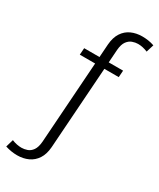

<svg xmlns="http://www.w3.org/2000/svg" viewBox="-314 -757 860 1036"><g transform="rotate(30 116.0 -239.0)"><path d="M5 -432.5 8 -474.5H250.5L247.5 -432.5ZM-91 195 -77 147.5Q-61.5 154 -46.2 157Q-31 160 -17 160Q0 160 18.2 153.8Q36.5 147.5 49.5 129Q62.5 110.5 65.5 75.5L109 -556Q112.5 -601 131.5 -630Q150.5 -659 181 -672.8Q211.5 -686.5 249 -686.5Q267 -686.5 285.8 -683.8Q304.5 -681 323.5 -674.5L309 -627Q293.5 -633.5 278.2 -636.8Q263 -640 249 -640Q232 -640 214 -633.5Q196 -627 182.8 -609Q169.5 -591 166.5 -555.5L123 76Q119.5 121 100.5 150Q81.5 179 51 193Q20.5 207 -17 207Q-35 207 -53.8 204Q-72.5 201 -91 195Z"/></g></svg>

Font: Karla Light
Style: Regular
Weight: 300
Designer: Jonathan Pinhorn
Version: Version 2.004;gftools[0.9.33]